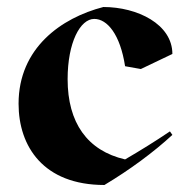

<svg xmlns="http://www.w3.org/2000/svg" viewBox="-20 -514 527 548"><path d="M337 -325 382 -317 472 -360C472 -445 372 -494 275 -494C155 -463 33 -377 33 -218C33 -96 104 14 278 14C350 -29 419 -80 472 -129L465 -139C422 -110 380 -84 337 -59C229 -84 173 -164 173 -288C173 -393 209 -460 249 -460C286 -460 323 -416 337 -325Z"/></svg>

Font: Mazius Display
Style: Bold
Weight: 700
Designer: Alberto Casagrande & Collletttivo
Foundry: Collletttivo
Version: Version 2.000;Glyphs 3.2 (3221)